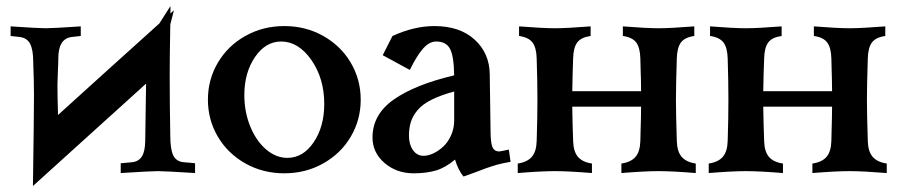

<svg xmlns="http://www.w3.org/2000/svg" viewBox="-20 -578 3018 643"><path d="M562.5 -543.5 550.3 -496.1Q548.3 -392.6 548.3 -324.2Q548.3 -230 550.3 -122.6Q550.3 -77.6 560.5 -57.1Q570.8 -36.6 596.2 -34.7H595.7Q598.6 -34.7 614 -33.2Q629.4 -31.7 633.3 -31.2V1.5Q530.8 -4.9 508.8 -4.9Q486.8 -4.9 384.3 1.5V-31.2L421.9 -34.7H421.4Q443.8 -36.6 454.8 -53.5Q465.8 -70.3 466.3 -105.5Q468.8 -251 469.2 -297.9L90.3 44.9Q93.8 -195.3 93.8 -258.3Q93.8 -302.7 91.3 -369.6Q91.3 -411.6 80.8 -431.4Q70.3 -451.2 45.9 -454.1L15.6 -457.5V-489.7Q108.9 -483.4 133.3 -483.4Q157.2 -483.4 250.5 -489.7V-457.5L220.2 -454.1Q175.3 -448.7 175.3 -382.8Q175.3 -367.7 173.8 -338.1Q172.4 -308.6 172.4 -294.4Q172.4 -253.9 174.3 -192.9Q215.8 -230.5 335 -338.4Q454.1 -446.3 513.7 -499.5L550.8 -557.6V-532.7Q552.7 -534.7 556.6 -538.3Q560.5 -542 562.5 -543.5Z M709.5 -120.4Q676.3 -176.8 676.3 -244.1Q676.3 -311.5 709.5 -367.9Q742.7 -424.3 801.5 -457.5Q860.4 -490.7 932.1 -490.7Q1003.9 -490.7 1062.7 -457.5Q1121.6 -424.3 1154.8 -367.9Q1188 -311.5 1188 -244.1Q1188 -176.8 1154.8 -120.4Q1121.6 -64 1062.7 -30.8Q1003.9 2.4 932.1 2.4Q860.4 2.4 801.5 -30.8Q742.7 -64 709.5 -120.4ZM921.4 -439Q869.6 -439 834 -387Q798.3 -335 798.3 -259.3Q798.3 -203.1 818.1 -154.5Q837.9 -106 871.1 -77.6Q904.3 -49.3 942.4 -49.3Q995.1 -49.3 1030.5 -101.6Q1065.9 -153.8 1065.9 -230Q1065.9 -315.4 1022.7 -377.2Q979.5 -439 921.4 -439Z M1501 -174.3V-271.5Q1455.6 -259.3 1425 -243.9Q1394.5 -228.5 1378.4 -209.2Q1362.3 -189.9 1356 -169.7Q1349.6 -149.4 1349.6 -123Q1349.6 -94.7 1363 -75.4Q1376.5 -56.2 1398.4 -56.2Q1414.1 -56.2 1431.6 -64.5Q1449.2 -72.8 1464.8 -87.4Q1480.5 -102.1 1490.7 -125Q1501 -147.9 1501 -174.3ZM1434.6 -490.7Q1520 -490.7 1569.6 -445.3Q1619.1 -399.9 1620.1 -330.1L1623 -128.9Q1624 -93.8 1630.6 -82.3Q1637.2 -70.8 1651.9 -70.8Q1655.3 -70.8 1684.1 -77.1L1689.9 -36.1Q1678.2 -34.2 1665.8 -31.5Q1653.3 -28.8 1644.5 -26.4Q1635.7 -23.9 1624 -20Q1612.3 -16.1 1606.7 -14.2Q1601.1 -12.2 1589.4 -7.6Q1577.6 -2.9 1574.7 -2Q1569.3 0 1532.2 13.2Q1514.2 -8.8 1503.9 -43.5Q1471.2 -16.1 1439.2 -6.8Q1407.2 2.4 1365.2 2.4Q1308.1 2.4 1267.8 -32.2Q1227.5 -66.9 1227.5 -117.7Q1227.5 -194.3 1298.3 -244.4Q1369.1 -294.4 1501 -325.7Q1500 -391.1 1486.8 -415Q1473.6 -439 1440.9 -439Q1417.5 -439 1396.2 -414.6Q1375 -390.1 1352.5 -343.8L1261.7 -393.1L1294.4 -457.5Q1367.2 -490.7 1434.6 -490.7Z M2305.2 -489.7V-457.5Q2273.4 -453.1 2260.5 -435.8Q2247.6 -418.5 2246.6 -382.3Q2243.7 -291.5 2243.7 -244.1Q2243.7 -196.8 2246.6 -106Q2247.6 -70.8 2262.7 -53Q2277.8 -35.2 2310.1 -30.3V1.5Q2230.5 -4.9 2185.5 -4.9Q2140.6 -4.9 2061 1.5V-30.3Q2093.8 -35.2 2108.6 -53Q2123.5 -70.8 2124.5 -106Q2124.5 -112.8 2125.2 -136.2Q2126 -159.7 2126.5 -182.4Q2127 -205.1 2127 -220.7H1896.5Q1897.5 -154.3 1899.4 -106Q1900.4 -70.8 1915.3 -53Q1930.2 -35.2 1962.4 -30.3V1.5Q1883.3 -4.9 1838.4 -4.9Q1793 -4.9 1713.9 1.5V-30.3Q1746.1 -35.2 1761.2 -53Q1776.4 -70.8 1777.3 -106Q1779.8 -181.6 1779.8 -244.1Q1779.8 -306.6 1777.3 -382.3Q1776.4 -418.5 1763.2 -435.8Q1750 -453.1 1718.3 -457.5V-489.7Q1797.9 -483.4 1838.4 -483.4Q1878.4 -483.4 1958 -489.7V-457.5Q1926.3 -453.1 1913.3 -436Q1900.4 -418.9 1899.4 -382.3Q1897.5 -333.5 1896.5 -272.5H2127Q2127 -288.1 2126.5 -309.8Q2126 -331.5 2125.2 -353.3Q2124.5 -375 2124.5 -382.3Q2123.5 -418.5 2110.6 -435.8Q2097.7 -453.1 2065.9 -457.5V-489.7Q2145 -483.4 2185.5 -483.4Q2226.1 -483.4 2305.2 -489.7Z M2944.8 -489.7V-457.5Q2913.1 -453.1 2900.1 -435.8Q2887.2 -418.5 2886.2 -382.3Q2883.3 -291.5 2883.3 -244.1Q2883.3 -196.8 2886.2 -106Q2887.2 -70.8 2902.3 -53Q2917.5 -35.2 2949.7 -30.3V1.5Q2870.1 -4.9 2825.2 -4.9Q2780.3 -4.9 2700.7 1.5V-30.3Q2733.4 -35.2 2748.3 -53Q2763.2 -70.8 2764.2 -106Q2764.2 -112.8 2764.9 -136.2Q2765.6 -159.7 2766.1 -182.4Q2766.6 -205.1 2766.6 -220.7H2536.1Q2537.1 -154.3 2539.1 -106Q2540 -70.8 2554.9 -53Q2569.8 -35.2 2602.1 -30.3V1.5Q2522.9 -4.9 2478 -4.9Q2432.6 -4.9 2353.5 1.5V-30.3Q2385.7 -35.2 2400.9 -53Q2416 -70.8 2417 -106Q2419.4 -181.6 2419.4 -244.1Q2419.4 -306.6 2417 -382.3Q2416 -418.5 2402.8 -435.8Q2389.6 -453.1 2357.9 -457.5V-489.7Q2437.5 -483.4 2478 -483.4Q2518.1 -483.4 2597.7 -489.7V-457.5Q2565.9 -453.1 2553 -436Q2540 -418.9 2539.1 -382.3Q2537.1 -333.5 2536.1 -272.5H2766.6Q2766.6 -288.1 2766.1 -309.8Q2765.6 -331.5 2764.9 -353.3Q2764.2 -375 2764.2 -382.3Q2763.2 -418.5 2750.2 -435.8Q2737.3 -453.1 2705.6 -457.5V-489.7Q2784.7 -483.4 2825.2 -483.4Q2865.7 -483.4 2944.8 -489.7Z"/></svg>

Font: Flanker
Style: Bold
Weight: 700
Designer: Flanker
Foundry: Flanker
Version: Version 2.021